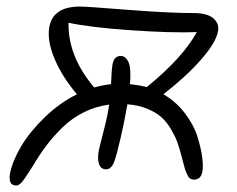

<svg xmlns="http://www.w3.org/2000/svg" viewBox="-20 -571 729 591"><path d="M307.1 -49.8Q290 -49.8 284.7 -66.4Q279.3 -83 284.2 -107.9Q285.6 -116.2 296.4 -157.5Q307.1 -198.7 311 -219.2Q314.9 -238.3 315.9 -249Q274.9 -243.7 238.8 -225.8Q202.6 -208 173.8 -180.2Q145 -152.3 123.5 -124Q102.1 -95.7 81.1 -60.1Q53.7 -16.6 46.4 -9.3Q37.6 0 29.8 0Q3.9 0 11.2 -39.1Q19 -76.7 45.4 -121.1Q71.8 -165.5 117.7 -210Q163.6 -254.4 216.8 -280.8Q171.4 -334.5 147.9 -390.1Q124.5 -445.8 131.8 -487.8Q143.1 -550.8 226.1 -550.8Q246.1 -550.8 373 -540.8Q500 -530.8 575.2 -530.8Q618.7 -530.8 637.2 -514.2Q655.8 -497.6 650.9 -474.1Q644.5 -439.5 598.6 -387.2Q552.7 -335 482.9 -280.8Q521.5 -258.8 548.8 -222.9Q576.2 -187 587.4 -151.4Q598.6 -115.7 602.3 -87.4Q606 -59.1 603 -43Q598.6 -18.1 577.1 -18.1Q570.3 -18.1 565.2 -21.5Q560.1 -24.9 556.2 -33.7Q552.2 -42.5 550 -48.8Q547.9 -55.2 543.9 -70.6Q540 -85.9 538.1 -92.8Q531.7 -117.2 525.4 -134.5Q519 -151.9 505.9 -174.1Q492.7 -196.3 476.3 -210.7Q460 -225.1 433.1 -236.3Q406.2 -247.6 372.1 -250Q363.3 -197.8 350.8 -144.3Q338.4 -90.8 331.1 -71.8Q321.8 -49.8 307.1 -49.8ZM379.9 -362.8Q382.8 -342.8 379.9 -312Q407.7 -309.1 432.1 -303.2Q542.5 -393.1 585.9 -472.2Q509.3 -469.2 384.3 -477.8Q259.3 -486.3 190.9 -501Q189 -397 270 -301.8Q296.4 -309.1 321.8 -312Q323.2 -353.5 326.2 -372.1Q330.6 -398.9 352.1 -398.9Q362.8 -398.9 370.6 -388.2Q378.4 -377.4 379.9 -362.8Z"/></svg>

Font: Shantell Sans Irregular Bouncy
Style: Italic
Weight: 300
Italic angle: -11.31°
Designer: Stephen Nixon, Anya Danilova, Shantell Martin
Foundry: Arrow Type
Version: Version 1.006;[9816181b4]